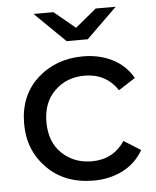

<svg xmlns="http://www.w3.org/2000/svg" viewBox="-53 -782 677 833"><g transform="rotate(-5 285.5 -365.5)"><path d="M322 6Q196 6 119 -72Q42 -150 42 -265Q42 -388 122.5 -461.5Q203 -535 322 -535Q391 -535 448 -507Q505 -479 538 -422L465 -375Q414 -451 321 -451Q243 -451 191 -400.5Q139 -350 139 -265Q139 -177 191.5 -127.5Q244 -78 321 -78Q414 -78 465 -154L538 -108Q505 -51 448 -22.5Q391 6 322 6ZM349 -607H257L124 -737H211L303 -661L395 -737H482Z"/></g></svg>

Font: Argentum Novus
Style: Regular
Weight: 400
Designer: Julieta Ulanovsky
Foundry: Julieta Ulanovsky
Version: Version 7.20;July 27, 2021;FontCreator 13.0.0.2683 64-bit